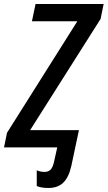

<svg xmlns="http://www.w3.org/2000/svg" viewBox="-53 -734 536 956"><path d="M188 202Q170 202 155 199.5Q140 197 130 192V114Q148 122 169 122Q188 122 199 110.5Q210 99 216 72L232 0H-33L-18 -73L332 -628H106L124 -714H463L448 -640L97 -86H340L302 93Q289 150 261.5 176Q234 202 188 202Z"/></svg>

Font: Noto Sans Condensed Medium
Style: Italic
Weight: 500
Width: 3
Italic angle: -12°
Designer: Monotype Design Team
Foundry: Monotype Imaging Inc.
Version: Version 2.013; ttfautohint (v1.8.4.7-5d5b)